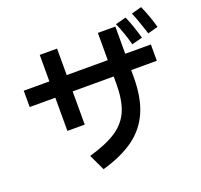

<svg xmlns="http://www.w3.org/2000/svg" viewBox="-149 -1017 1299 1239"><g transform="rotate(-20 500.0 -397.0)"><path d="M942 -847Q976 -771 998 -691L928 -672Q892 -783 872 -828ZM807 -641Q784 -727 752 -799L825 -818Q854 -751 880 -660ZM743 -786V-599H919V-487H743V-440Q743 -299 701.5 -203.5Q660 -108 575.5 -46.5Q491 15 357 53L305 -57Q427 -92 495 -137.5Q563 -183 593 -254Q623 -325 623 -439V-487H341V-259H222V-487H46V-599H222V-781H341V-599H623V-786Z"/></g></svg>

Font: IBM Plex Sans JP SemiBold
Style: Regular
Weight: 600
Designer: Mike Abbink; Paul van der Laan; Pieter van Rosmalen; Wujin Sim; Yejin Wi; Jinhee Kim; Boomi Park; Yona Kim; Kichan Ma
Foundry: Sandoll Inc.
Version: Version 1.001